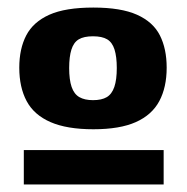

<svg xmlns="http://www.w3.org/2000/svg" viewBox="-20 -705 494 508"><path d="M43 -217V-308H413V-217ZM31 -526Q31 -576 49.5 -611.5Q68 -647 110.5 -666Q153 -685 227 -685Q300 -685 342.5 -666Q385 -647 403 -611.5Q421 -576 421 -526Q421 -474 401.5 -437.5Q382 -401 339.5 -382Q297 -363 227 -363Q157 -363 113.5 -382Q70 -401 50.5 -437.5Q31 -474 31 -526ZM163 -525Q163 -494 169.5 -475Q176 -456 190 -448Q204 -440 226 -440Q249 -440 262.5 -448Q276 -456 282.5 -475Q289 -494 289 -525Q289 -555 283 -574Q277 -593 263.5 -601Q250 -609 226 -609Q202 -609 188.5 -601Q175 -593 169 -574Q163 -555 163 -525Z"/></svg>

Font: Georama SemiExpanded
Style: Bold
Weight: 700
Width: 6
Designer: Jean-Baptiste Levee
Foundry: Production Type
Version: Version 1.001